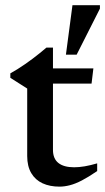

<svg xmlns="http://www.w3.org/2000/svg" viewBox="-20 -704 402 734"><path d="M182.5 -131Q182.5 -97.5 203.2 -81Q224 -64.5 263.5 -64.5Q282 -64.5 304 -68.2Q326 -72 351.5 -79.5V-50Q318.5 -27.5 293 -14.2Q267.5 -1 246.8 4.2Q226 9.5 207.5 9.5Q170.5 9.5 142.8 -3.2Q115 -16 99.5 -42.2Q84 -68.5 84 -107.5V-365.5L19.5 -406.5V-423.5Q34 -431.5 48.2 -440.5Q62.5 -449.5 76.5 -459.2Q90.5 -469 104.2 -479.2Q118 -489.5 131.2 -500.2Q144.5 -511 157.5 -522H182.5V-428ZM143 -384.5 143.5 -442.5H337L330 -384.5ZM232 -495 257 -684H362V-671L273 -495Z"/></svg>

Font: Newsreader 16pt Medium
Style: Regular
Weight: 500
Designer: Hugues Gentile
Foundry: Production Type
Version: Version 1.003